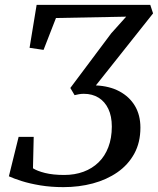

<svg xmlns="http://www.w3.org/2000/svg" viewBox="-20 -763 649 789"><path d="M240.5 6Q190 6 146 -1.2Q102 -8.5 69 -19Q36 -29.5 16.5 -38.5L56.5 -200.5H118.5L115.5 -71.5Q132 -60.5 165 -52.2Q198 -44 244 -44Q287 -44 323 -57.2Q359 -70.5 385 -95.8Q411 -121 425.2 -158.2Q439.5 -195.5 439.5 -243Q439.5 -285.5 425.2 -315.5Q411 -345.5 385.2 -361.5Q359.5 -377.5 324.5 -377.5Q314 -377.5 304.5 -375.8Q295 -374 286.5 -372L269 -401.5L437 -626L498.5 -694.5L210 -689L159 -558L101.5 -566.5L130.5 -743H597.5L609 -708L374 -412Q430 -409.5 471 -387.5Q512 -365.5 534.5 -327.8Q557 -290 557 -238.5Q557 -177.5 531.8 -131.5Q506.5 -85.5 462.5 -55Q418.5 -24.5 361.5 -9.2Q304.5 6 240.5 6Z"/></svg>

Font: Merriweather 28pt
Style: Italic
Weight: 400
Italic angle: -7.8°
Version: Version 2.101